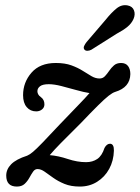

<svg xmlns="http://www.w3.org/2000/svg" viewBox="-20 -694 528 724"><path d="M409.5 -126Q408.5 -88 391.8 -57.2Q375 -26.5 346.2 -8.5Q317.5 9.5 281 9.5Q247.5 9.5 223.2 -0.5Q199 -10.5 180.8 -23.5Q162.5 -36.5 148.5 -46.5Q134.5 -56.5 121.5 -56.5Q111.5 -56.5 104.8 -46.8Q98 -37 90.8 -23.8Q83.5 -10.5 72.8 -0.5Q62 9.5 43.5 9.5Q3.5 9.5 3.5 -32Q3.5 -55.5 22 -74.5Q40.5 -93.5 82.5 -107Q92 -111 104.5 -121.5Q117 -132 140.2 -156Q163.5 -180 205 -224.5Q248.5 -270 275.5 -297.8Q302.5 -325.5 317.5 -343Q295.5 -346.5 267.2 -354.5Q239 -362.5 211.5 -369.5Q184 -376.5 164 -376.5Q141 -376.5 131 -368.8Q121 -361 121 -350Q121 -344.5 123.8 -338.8Q126.5 -333 134.5 -327.5Q147.5 -318 147.5 -300.5Q147.5 -288.5 138.2 -281.2Q129 -274 116.5 -274Q94.5 -274 80.8 -290Q67 -306 67 -335Q67 -383.5 98.8 -420Q130.5 -456.5 190.5 -456.5Q225 -456.5 249.5 -447.5Q274 -438.5 292 -427Q310 -415.5 325 -406.8Q340 -398 355.5 -398Q367.5 -398 375.8 -406.8Q384 -415.5 391.8 -427Q399.5 -438.5 409.8 -447.5Q420 -456.5 436.5 -456.5Q454 -456.5 462.8 -445Q471.5 -433.5 471.5 -414.5Q470.5 -364.5 414.5 -347.5Q404.5 -344.5 389.5 -332.8Q374.5 -321 349.5 -296.2Q324.5 -271.5 284 -229Q234 -179.5 208.8 -153.8Q183.5 -128 167.5 -109Q199.5 -106.5 235.5 -94.5Q271.5 -82.5 304.5 -82.5Q329 -82.5 346.8 -94.5Q364.5 -106.5 374 -136Q382.5 -152 395 -152Q410 -151.5 409.5 -126ZM378 -619Q400 -646.5 419.5 -662.2Q439 -678 461.5 -673.5Q479.5 -670 485.2 -655Q491 -640 483.5 -622.5Q476 -605.5 460.5 -592.8Q445 -580 419.5 -566.5L324.5 -506.5Q317 -502.5 309.2 -502.5Q301.5 -502.5 298 -507.5Q294 -513 297.2 -520.5Q300.5 -528 306.5 -535.5Z"/></svg>

Font: Fraunces 72pt S100
Style: Italic
Weight: 400
Italic angle: -16°
Version: Version 1.000; ttfautohint (v1.8.3)